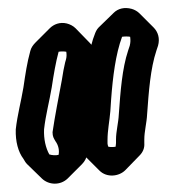

<svg xmlns="http://www.w3.org/2000/svg" viewBox="-20 -779 432 475"><path d="M267 -425C267 -422 266 -418 266 -416C260 -415 253 -415 248 -416C247 -419 246 -421 246 -424V-433C246 -456 251 -480 253 -504L255 -534C259 -588 266 -645 282 -688C288 -689 297 -689 302 -688C303 -680 303 -674 301 -666L297 -654C282 -609 278 -552 274 -497C273 -475 267 -454 267 -434ZM337 -425V-434C337 -454 343 -475 344 -497C348 -552 352 -609 367 -654L371 -666C376 -684 371 -700 360 -711L325 -746C320 -751 313 -755 306 -757C288 -762 272 -758 261 -747L260 -746L224 -711C219 -706 216 -699 214 -693L210 -682C197 -639 189 -586 185 -534L183 -504C181 -480 176 -456 176 -433V-424C177 -413 181 -402 189 -393C190 -392 190 -393 191 -392L226 -357C244 -339 274 -342 290 -358L325 -394C333 -402 338 -412 337 -425ZM117 -430C125 -419 127 -407 125 -396C118 -394 108 -395 102 -397C93 -413 88 -435 89 -459C93 -495 102 -527 108 -563C113 -596 118 -625 125 -651C131 -652 138 -652 144 -651C145 -644 145 -638 143 -631C140 -622 140 -617 137 -605L133 -581C125 -538 116 -493 110 -452C110 -441 113 -437 117 -430ZM187 -430C183 -437 180 -441 180 -452C186 -494 195 -538 203 -581L207 -605C210 -617 210 -622 213 -631C218 -648 212 -663 202 -673L167 -709C161 -715 153 -719 145 -721C128 -725 113 -719 103 -709L68 -674C62 -668 57 -661 55 -653C47 -624 43 -597 38 -563C32 -527 23 -495 19 -459C18 -429 25 -403 38 -386C41 -381 43 -377 47 -373L48 -372L84 -337C101 -321 129 -320 147 -337L148 -338L183 -373C197 -387 202 -410 187 -430Z"/></svg>

Font: Dictator
Style: Chalk
Weight: 500
Version: Version MIL.1277